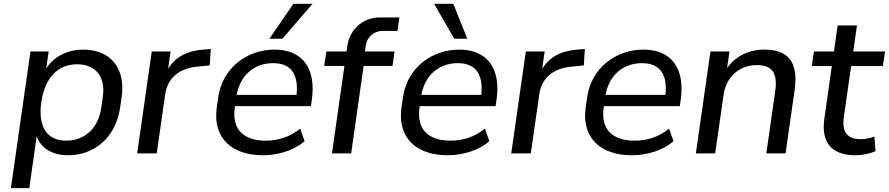

<svg xmlns="http://www.w3.org/2000/svg" viewBox="-20 -811 4699 1015"><path d="M134.8 183.6 173.8 -89.4C197.3 -26.4 258.3 9.8 340.3 9.8C477.1 9.8 592.3 -82.5 615.2 -243.2L623 -297.4C646 -458 557.1 -548.8 420.4 -548.8C337.9 -548.8 265.6 -512.7 224.1 -449.2L237.3 -539.1H141.1L37.6 183.6ZM330.1 -67.4C232.4 -67.4 179.2 -135.3 198.2 -270C217.8 -405.3 290 -471.2 387.7 -471.2C478.5 -471.2 540 -413.6 523.4 -297.4L515.6 -243.2C499 -125.5 420.9 -67.4 330.1 -67.4Z M808.6 0 853 -311C865.7 -398.4 924.8 -449.7 1026.4 -459L1088.9 -465.3L1094.2 -552.2L1059.1 -549.3C971.2 -543 907.2 -511.2 868.7 -446.8L881.8 -539.1H782.2L705.1 0Z M1370.1 9.8C1451.2 9.8 1536.1 -16.6 1590.3 -64.9L1566.9 -130.9C1511.7 -85.9 1448.2 -67.4 1385.3 -67.4C1271 -67.4 1204.1 -124 1221.2 -243.2L1222.2 -250H1623.5L1628.4 -283.7C1652.3 -450.2 1578.1 -548.8 1431.6 -548.8C1285.6 -548.8 1155.8 -451.7 1133.8 -297.4L1126 -243.2C1103 -80.6 1206.5 9.8 1370.1 9.8ZM1423.3 -477.1C1516.1 -477.1 1559.1 -421.9 1547.9 -309.6H1231C1251.5 -417.5 1327.1 -477.1 1423.3 -477.1ZM1473.1 -606.4 1632.3 -791H1530.8L1404.3 -606.4Z M1836.4 0 1902.3 -462.4H2054.7L2065.9 -539.1H1909.2L1914.1 -571.3C1920.4 -614.7 1957 -647.5 2001 -647.5H2081.1L2091.3 -718.8H1986.3C1899.9 -718.8 1828.6 -655.8 1816.4 -570.3L1812 -539.1H1705.1L1693.8 -462.4H1800.8L1734.9 0Z M2346.7 9.8C2427.7 9.8 2512.7 -16.6 2566.9 -64.9L2543.5 -130.9C2488.3 -85.9 2424.8 -67.4 2361.8 -67.4C2247.6 -67.4 2180.7 -124 2197.8 -243.2L2198.7 -250H2600.1L2605 -283.7C2628.9 -450.2 2554.7 -548.8 2408.2 -548.8C2262.2 -548.8 2132.3 -451.7 2110.4 -297.4L2102.5 -243.2C2079.6 -80.6 2183.1 9.8 2346.7 9.8ZM2399.9 -477.1C2492.7 -477.1 2535.6 -421.9 2524.4 -309.6H2207.5C2228 -417.5 2303.7 -477.1 2399.9 -477.1ZM2450.2 -606.4 2376.5 -791H2274.9L2381.3 -606.4Z M2786.1 0 2830.6 -311C2843.3 -398.4 2902.3 -449.7 3003.9 -459L3066.4 -465.3L3071.8 -552.2L3036.6 -549.3C2948.7 -543 2884.8 -511.2 2846.2 -446.8L2859.4 -539.1H2759.8L2682.6 0Z M3320.3 9.8C3401.4 9.8 3486.3 -16.6 3540.5 -64.9L3517.1 -130.9C3461.9 -85.9 3398.4 -67.4 3335.4 -67.4C3221.2 -67.4 3154.3 -124 3171.4 -243.2L3172.4 -250H3573.7L3578.6 -283.7C3602.5 -450.2 3528.3 -548.8 3381.8 -548.8C3235.8 -548.8 3106 -451.7 3084 -297.4L3076.2 -243.2C3053.2 -80.6 3156.7 9.8 3320.3 9.8ZM3373.5 -477.1C3466.3 -477.1 3509.3 -421.9 3498 -309.6H3181.2C3201.7 -417.5 3277.3 -477.1 3373.5 -477.1Z M3760.7 0 3805.2 -309.6C3818.4 -403.8 3887.7 -466.8 3981.4 -466.8C4059.1 -466.8 4092.3 -428.2 4078.1 -329.6L4031.2 0H4132.8L4180.7 -334.5C4202.1 -484.4 4145.5 -548.8 4020.5 -548.8C3939.5 -548.8 3869.1 -514.6 3823.7 -451.7L3836.4 -539.1H3735.8L3658.7 0Z M4502.9 9.8C4541 9.8 4584 0 4608.4 -12.2L4602.5 -88.4C4580.1 -81.5 4556.2 -75.2 4531.2 -75.2C4457 -75.2 4430.2 -114.7 4440.9 -191.9L4479.5 -461.9H4647.5L4658.7 -539.1H4490.7L4510.3 -676.3H4408.2L4388.7 -539.1H4282.7L4271.5 -461.9H4377.4L4337.9 -183.6C4319.8 -57.6 4376 9.8 4502.9 9.8Z"/></svg>

Font: Winston
Style: Italic
Weight: 400
Italic angle: -8.13011°
Designer: Vernon Adams, Kim Jin-seong, David Berlow, Cristiano Sobral
Foundry: The Winston Project Authors
Version: Version 3.004